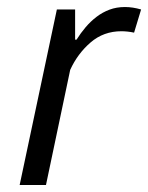

<svg xmlns="http://www.w3.org/2000/svg" viewBox="-20 -527 422 547"><path d="M362 -434Q353 -436 343.5 -437Q334 -438 326 -438Q275 -438 238 -406Q201 -374 180 -328L111 0H36L142 -500H194V-414H198Q210 -433 224 -449.5Q238 -466 255 -479Q272 -492 292 -499.5Q312 -507 336 -507Q358 -507 382 -500Z"/></svg>

Font: PT Sans
Style: Italic
Weight: 400
Italic angle: -12°
Designer: A.Korolkova, O.Umpeleva, V.Yefimov
Foundry: ParaType Ltd
Version: Version 2.003W OFL